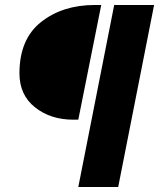

<svg xmlns="http://www.w3.org/2000/svg" viewBox="-20 -670 640 770"><path d="M274 -190Q183 -190 120.5 -239.5Q58 -289 58 -376Q58 -513 144.5 -581.5Q231 -650 360 -650H386L294 -190ZM294 80 438 -650H598L454 80Z"/></svg>

Font: TypoPRO Source Code Pro
Style: Italic
Weight: 900
Italic angle: -11°
Monospace: yes
Designer: Paul D. Hunt, Teo Tuominen
Foundry: Adobe Systems Incorporated
Version: Version 1.030;PS 1.0;hotconv 1.0.84;makeotf.lib2.5.63406